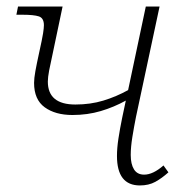

<svg xmlns="http://www.w3.org/2000/svg" viewBox="-20 -556 569 586"><path d="M201 -205Q149 -205 116.5 -228.5Q84 -252 84 -303Q84 -317 88 -339Q92 -361 99 -393Q109 -438 111.5 -454.5Q114 -471 114 -479Q114 -501 98.5 -506Q83 -511 49 -511H30L35 -536H171L142 -398Q134 -362 130 -341Q126 -320 126 -307Q126 -237 210 -237Q256 -237 295.5 -249Q335 -261 371 -281L425 -536H467L395 -199Q389 -169 384 -138Q379 -107 379 -83Q379 -55 389 -39Q399 -23 420 -23Q447 -23 479 -51L494 -30Q474 -12 454 -1Q434 10 407 10Q337 10 337 -80Q337 -104 341.5 -133.5Q346 -163 353 -197L364 -249Q328 -229 287.5 -217Q247 -205 201 -205Z"/></svg>

Font: Noto Serif ExtraLight
Style: Italic
Weight: 200
Italic angle: -12°
Designer: Monotype Design Team
Foundry: Monotype Imaging Inc.
Version: Version 2.014; ttfautohint (v1.8.4.7-5d5b)